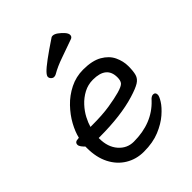

<svg xmlns="http://www.w3.org/2000/svg" viewBox="-207 -826 957 957"><g transform="rotate(-45 271.5 -347.5)"><path d="M206 -566Q199 -562 191 -562Q183 -562 176 -569Q169 -576 169 -584.5Q169 -593 182 -607Q209 -636 322 -711Q325 -713 331 -713Q343 -713 357.5 -702.5Q372 -692 384 -678.5Q396 -665 396 -654Q396 -642 385 -637Q336 -619 288 -602.5Q240 -586 206 -566ZM319 -486Q383 -486 421 -464Q459 -442 475 -408Q491 -374 491 -338.5Q491 -303 485 -282Q479 -261 458 -248Q437 -235 391 -221Q290 -190 140 -190H133V-186Q133 -126 165 -89.5Q197 -53 244 -53Q374 -53 451 -135Q465 -152 478 -152Q494 -152 494 -134Q494 -123 479 -99Q464 -75 433 -48Q402 -21 355 -1.5Q308 18 244 18Q191 18 148 -8Q105 -34 80.5 -82Q56 -130 56 -196V-207Q48 -214 41 -223.5Q34 -233 34 -241Q34 -260 59 -260Q60 -260 64 -261Q72 -295 93 -333.5Q114 -372 147.5 -407Q181 -442 225 -464Q269 -486 319 -486ZM143 -258H155Q228 -258 278 -266Q328 -274 360 -283Q395 -293 404 -304Q413 -315 413 -338Q413 -416 318 -416Q283 -416 253 -400Q223 -384 200 -359Q177 -334 163 -307Q149 -280 143 -258Z"/></g></svg>

Font: Moon Stars Kai
Style: Bold
Weight: 700
Designer: GuiWonder
Version: Version 1.101